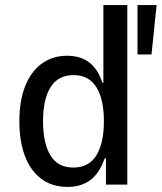

<svg xmlns="http://www.w3.org/2000/svg" viewBox="-20 -725 635 754"><path d="M245 9Q185 9 142.5 -22.5Q100 -54 78 -112Q56 -170 56 -249Q56 -327 78 -384.5Q100 -442 142.5 -474Q185 -506 243 -506Q297 -506 331 -479.5Q365 -453 382 -400H386V-705H480V0H396V-103H391Q371 -45 335 -18Q299 9 245 9ZM268 -67Q329 -67 358.5 -115Q388 -163 388 -249Q388 -335 358.5 -382.5Q329 -430 269 -430Q208 -430 178.5 -382.5Q149 -335 149 -249Q149 -163 178 -115Q207 -67 268 -67ZM520 -511V-705H595L575 -511Z"/></svg>

Font: Nunito Sans 7pt Condensed Medium
Style: Regular
Weight: 500
Width: 3
Designer: Vernon Adams
Foundry: Vernon Adams
Version: Version 3.101;gftools[0.9.27]